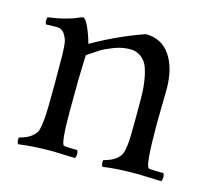

<svg xmlns="http://www.w3.org/2000/svg" viewBox="-81 -606 792 712"><g transform="rotate(15 315.5 -250.5)"><path d="M68 -449 29 -448Q25 -453 25 -461Q25 -469 27 -475Q95 -484 138 -503Q152 -509 155 -509Q164 -509 177 -481Q190 -453 199 -419Q300 -476 396 -509Q457 -509 490 -460.5Q523 -412 523 -332L521 -200Q521 -33 536 -30.5Q551 -28 592 -28Q596 -21 596 -13Q596 -5 592 3L500 0Q417 0 368 8Q363 2 363 -9L364 -17Q393 -24 409 -36.5Q425 -49 429.5 -60.5Q434 -72 437 -95.5Q440 -119 440 -187V-270Q440 -340 424 -388Q417 -407 408 -416Q386 -440 355 -440Q324 -440 293 -428Q262 -416 246 -406Q230 -396 201 -376Q197 -297 197 -164.5Q197 -32 210.5 -30Q224 -28 261 -28Q265 -21 265 -13Q265 -5 261 3L176 0Q100 0 44 8Q39 2 39 -9L40 -17Q69 -24 85 -36.5Q101 -49 105.5 -60.5Q110 -72 113.5 -103.5Q117 -135 117 -239Q117 -343 116.5 -354.5Q116 -366 115 -384Q114 -402 111 -411Q108 -420 102 -430Q92 -449 68 -449Z"/></g></svg>

Font: Rosarivo
Style: Regular
Weight: 400
Designer: Pablo Ugerman
Foundry: Pablo Ugerman
Version: Version 1.003